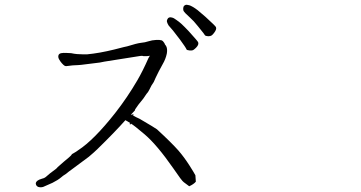

<svg xmlns="http://www.w3.org/2000/svg" viewBox="-20 -815 1540 820"><path d="M825.2 -703.1Q806.6 -726.6 792 -739.3Q779.3 -751 771.5 -758.8Q763.7 -766.6 762.7 -772.5Q761.7 -779.3 763.7 -786.1Q765.6 -791 770.5 -793Q775.4 -795.9 782.2 -793.9Q791 -793 800.8 -787.1Q814.5 -779.3 824.2 -771.5Q838.9 -759.8 857.4 -743.2Q900.4 -704.1 902.3 -699.2Q904.3 -694.3 902.3 -688.5Q900.4 -682.6 894.5 -674.8Q888.7 -667 883.8 -663.6Q878.9 -660.2 869.1 -660.2Q858.4 -661.1 855.5 -664.1Q855.5 -666 825.2 -703.1ZM749 -645.5Q722.7 -679.7 718.8 -684.6Q707 -697.3 700.2 -706.1Q695.3 -713.9 693.4 -720.7Q691.4 -726.6 695.3 -733.4Q697.3 -738.3 702.1 -740.2Q707 -742.2 713.9 -740.2Q722.7 -738.3 732.4 -730.5Q744.1 -722.7 753.9 -713.9Q767.6 -701.2 785.2 -682.6Q824.2 -639.6 826.2 -634.8Q828.1 -629.9 826.2 -624Q824.2 -618.2 817.4 -611.3Q810.5 -604.5 805.7 -601.6Q800.8 -598.6 789.1 -599.6Q777.3 -600.6 776.4 -604.5Q773.4 -612.3 749 -645.5ZM544.9 -327.1H549.8V-322.3H546.9Q560.5 -314.5 576.2 -307.6Q644.5 -267.6 650.4 -262.7Q712.9 -205.1 742.2 -171.9Q766.6 -143.6 789.1 -108.4Q806.6 -81.1 814.5 -66.4L816.4 -39.1Q807.6 -28.3 788.1 -19.5Q771.5 -32.2 764.6 -37.1Q756.8 -42 719.7 -96.7Q650.4 -196.3 597.7 -241.2Q551.8 -280.3 539.1 -287.1V-284.2H534.2V-289.1H537.1Q524.4 -295.9 515.6 -301.8Q469.7 -250 396.5 -178.7Q383.8 -166 359.4 -145.5Q307.6 -106.4 283.2 -88.9Q274.4 -83 261.7 -72.3Q247.1 -63.5 241.2 -57.6Q227.5 -45.9 204.1 -34.2Q179.7 -23.4 164.1 -16.6Q153.3 -13.7 143.6 -16.6Q133.8 -20.5 132.8 -31.2Q132.8 -37.1 139.6 -43Q145.5 -47.9 159.2 -51.8Q168.9 -53.7 174.8 -58.6Q182.6 -65.4 194.3 -75.2Q224.6 -96.7 225.6 -100.6Q229.5 -104.5 251 -123Q264.6 -133.8 274.4 -142.6Q284.2 -151.4 285.2 -153.3Q286.1 -157.2 294.9 -161.1Q305.7 -167 314.5 -173.8Q380.9 -216.8 471.7 -332Q524.4 -399.4 566.4 -471.7Q588.9 -509.8 614.3 -567.4Q617.2 -572.3 620.1 -577.1Q613.3 -575.2 605.5 -575.2Q594.7 -575.2 592.8 -575.2Q589.8 -577.1 580.1 -576.2L425.8 -551.8Q423.8 -550.8 406.2 -547.9Q328.1 -538.1 327.1 -538.1Q325.2 -538.1 315.4 -537.1Q285.2 -536.1 272.9 -533.7Q260.7 -531.2 255.9 -534.2Q251 -537.1 244.1 -544.9Q237.3 -552.7 232.4 -561.5Q227.5 -570.3 229.5 -578.1Q231.4 -585.9 241.2 -587.9Q251 -589.8 264.6 -588.9Q278.3 -587.9 284.2 -587.9Q296.9 -585 309.6 -584Q309.6 -584 333 -583Q350.6 -583 352.5 -583Q404.3 -587.9 467.8 -603.5Q520.5 -617.2 523.4 -617.2Q564.5 -629.9 580.1 -631.8Q600.6 -633.8 614.3 -638.7Q628.9 -643.6 647.5 -644.5Q660.2 -645.5 670.9 -642.6Q675.8 -640.6 680.7 -632.8Q682.6 -630.9 684.6 -625Q688.5 -621.1 691.4 -614.3Q695.3 -602.5 692.4 -585.9Q687.5 -562.5 674.8 -541Q656.2 -507.8 644.5 -482.4Q641.6 -475.6 636.7 -464.8Q626 -450.2 618.2 -432.6Q612.3 -420.9 607.4 -416L606.4 -415Q594.7 -397.5 591.8 -393.6Q582 -380.9 571.3 -368.2Q558.6 -350.6 557.6 -348.6Q555.7 -342.8 554.7 -340.8H553.7Q546.9 -333 540 -326.2Q542 -325.2 544.9 -323.2Z"/></svg>

Font: ToneOZ-Zhuyin-Tsuipita-TC
Style: Regular
Weight: 400
Designer: ÂÆ£ÂøóÂáåJeffrey Xuan(jeffreyx@gmail.com, ToneOZ.com) ÈòøÂù§(cjkFonts)
Foundry: ToneOZ
Version: Version 0.240710